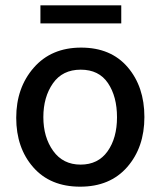

<svg xmlns="http://www.w3.org/2000/svg" viewBox="-20 -693 604 722"><path d="M436 -605H132V-673H436ZM283.5 -431Q215 -431 179 -379.5Q143 -328 143 -252.5Q143 -177 180 -125.5Q217 -74 283 -74Q349 -74 384.5 -124Q420 -174 420 -252Q420 -330 386 -380.5Q352 -431 283.5 -431ZM460 -440.5Q523 -367 523 -253Q523 -139 458.5 -65Q394 9 281.5 9Q169 9 105 -64Q41 -137 41 -250Q41 -363 107 -438.5Q173 -514 285 -514Q397 -514 460 -440.5Z"/></svg>

Font: Hind Kochi Medium
Style: Regular
Weight: 500
Designer: Dhruvi Tolia
Foundry: Indian Type Foundry
Version: Version 0.702;PS 1.0;hotconv 1.0.81;makeotf.lib2.5.63406